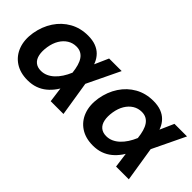

<svg xmlns="http://www.w3.org/2000/svg" viewBox="-21 -962 1403 1403"><g transform="rotate(45 680.0 -261.0)"><path d="M244.6 11.7Q168.5 11.7 115.7 -23.4Q63 -58.6 40.3 -119.9Q17.6 -181.2 30.3 -260.3Q43.9 -339.8 84.5 -401.4Q125 -462.9 187.3 -497.8Q249.5 -532.7 328.1 -532.7Q374.5 -532.7 408.7 -519.8Q442.9 -506.8 465.8 -483.4Q488.8 -460 502.2 -428.2Q515.6 -396.5 521 -358.9H552.2L561.5 -275.4L605.5 0H473.6L438.5 -262.2Q434.6 -297.9 426.3 -326.4Q418 -355 404.5 -374.8Q391.1 -394.5 371.3 -405.3Q351.6 -416 324.2 -416Q287.1 -416 256.3 -397Q225.6 -377.9 204.8 -343.5Q184.1 -309.1 176.3 -261.2Q168.9 -213.9 176.3 -179Q183.6 -144 206.3 -125Q229 -106 265.6 -106Q293.5 -106 318.6 -117.2Q343.8 -128.4 365.7 -148.9Q387.7 -169.4 406 -197.5Q424.3 -225.6 438.5 -259.3L554.7 -522.5H684.6L558.1 -259.3L519 -168H487.8Q468.3 -128.4 444.8 -95.5Q421.4 -62.5 392.3 -38.6Q363.3 -14.6 326.7 -1.5Q290 11.7 244.6 11.7Z M919.9 11.7Q843.8 11.7 791 -23.4Q738.3 -58.6 715.6 -119.9Q692.9 -181.2 705.6 -260.3Q719.2 -339.8 759.8 -401.4Q800.3 -462.9 862.5 -497.8Q924.8 -532.7 1003.4 -532.7Q1049.8 -532.7 1084 -519.8Q1118.2 -506.8 1141.1 -483.4Q1164.1 -460 1177.5 -428.2Q1190.9 -396.5 1196.3 -358.9H1227.5L1236.8 -275.4L1280.8 0H1148.9L1113.8 -262.2Q1109.9 -297.9 1101.6 -326.4Q1093.3 -355 1079.8 -374.8Q1066.4 -394.5 1046.6 -405.3Q1026.9 -416 999.5 -416Q962.4 -416 931.6 -397Q900.9 -377.9 880.1 -343.5Q859.4 -309.1 851.6 -261.2Q844.2 -213.9 851.6 -179Q858.9 -144 881.6 -125Q904.3 -106 940.9 -106Q968.8 -106 993.9 -117.2Q1019 -128.4 1041 -148.9Q1063 -169.4 1081.3 -197.5Q1099.6 -225.6 1113.8 -259.3L1230 -522.5H1359.9L1233.4 -259.3L1194.3 -168H1163.1Q1143.6 -128.4 1120.1 -95.5Q1096.7 -62.5 1067.6 -38.6Q1038.6 -14.6 1002 -1.5Q965.3 11.7 919.9 11.7Z"/></g></svg>

Font: Inter 28pt
Style: Bold Italic
Weight: 700
Italic angle: -9.3988°
Designer: Rasmus Andersson
Foundry: rsms
Version: Version 4.001;git-66647c0bb